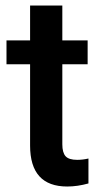

<svg xmlns="http://www.w3.org/2000/svg" viewBox="-20 -677 373 707"><path d="M209.5 -656.7V-528.3H302.7V-440.4H209.5V-145.5Q209.5 -115.2 221.4 -101.8Q233.4 -88.4 264.2 -88.4Q284.7 -88.4 305.7 -93.3V-1.5Q265.1 9.8 227.5 9.8Q90.8 9.8 90.8 -141.1V-440.4H3.9V-528.3H90.8V-656.7Z"/></svg>

Font: Vazir Medium FD
Style: Medium-FD
Weight: 500
Designer: Saber Rastikerdar
Foundry: Saber Rastikerdar
Version: Version 30.0.0